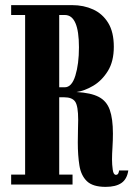

<svg xmlns="http://www.w3.org/2000/svg" viewBox="-20 -720 522 749"><path d="M392 9Q342 9 319 -13.2Q296 -35.5 289.8 -74.5Q283.5 -113.5 283.5 -164.5Q283.5 -191 284.2 -214.5Q285 -238 285 -252.5Q285 -306.5 273.2 -323.5Q261.5 -340.5 230.5 -340.5H211V-39H263V0H23.5V-39H78V-661.5H23.5V-700H261.5Q306.5 -700 343.2 -683.2Q380 -666.5 402 -630.8Q424 -595 424 -537.5Q424 -480.5 400.8 -443Q377.5 -405.5 343.8 -385.5Q310 -365.5 278.5 -361Q334.5 -358 365.2 -342Q396 -326 408.2 -291.5Q420.5 -257 420.5 -199Q420.5 -172 418.8 -145.8Q417 -119.5 417 -97.5Q417 -78 419.8 -58Q422.5 -38 432 -38Q438.5 -38 441.2 -43.2Q444 -48.5 444.5 -55H480.5Q475.5 -21 453.5 -6Q431.5 9 392 9ZM211 -379.5H232.5Q260 -379.5 274 -425Q288 -470.5 288 -535.5Q288 -661.5 233 -661.5H211Z"/></svg>

Font: Imbue 10pt ExtraBold
Style: Regular
Weight: 800
Designer: Tyler Finck
Foundry: Etcetera Type Company
Version: Version 1.102; ttfautohint (v1.8.3)